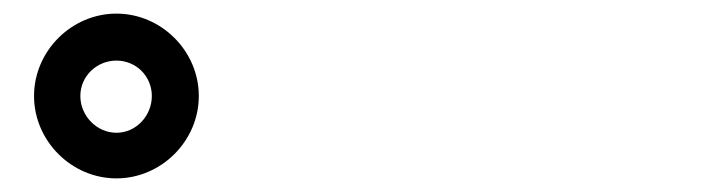

<svg xmlns="http://www.w3.org/2000/svg" viewBox="-20 -849 1040 282"><path d="M30 -708C30 -642 85 -587 151 -587C217 -587 272 -642 272 -708C272 -774 217 -829 151 -829C85 -829 30 -774 30 -708ZM98 -708C98 -737 122 -760 151 -760C180 -760 203 -737 203 -708C203 -679 180 -654 151 -654C122 -654 98 -679 98 -708Z"/></svg>

Font: Noto Sans CJK HK Black
Style: Regular
Weight: 900
Designer: Ryoko NISHIZUKA 西塚涼子 (kana, bopomofo & ideographs); Paul D. Hunt (Latin, Greek & Cyrillic); Sandoll Communications 산돌커뮤니
Foundry: Adobe
Version: Version 2.004;hotconv 1.0.118;makeotfexe 2.5.65603